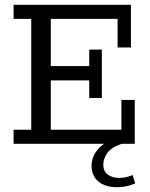

<svg xmlns="http://www.w3.org/2000/svg" viewBox="-20 -603 630 805"><path d="M37 0V-59H111V-524H37V-583H529V-404H473V-524H193V-326H354V-395H407V-192H354V-266H193V-59H489V-184H545V0ZM471 182Q421 182 392.5 158Q364 134 364 93Q364 54 390.5 23Q417 -8 468 -24L490 0Q448 14 430.5 38Q413 62 413 88Q413 115 432 129Q451 143 480 143Q495 143 508 140Q521 137 536 131L547 166Q529 174 509.5 178Q490 182 471 182Z"/></svg>

Font: Rokkitt SemiBold
Style: Regular
Weight: 400
Version: Version 3.103